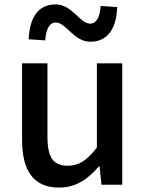

<svg xmlns="http://www.w3.org/2000/svg" viewBox="-20 -837 660 870"><path d="M248 13C324 13 378 -25 428 -83H431L440 0H534V-550H419V-168C373 -110 338 -86 287 -86C222 -86 195 -123 195 -218V-550H80V-204C80 -64 131 13 248 13ZM390 -648C470 -648 508 -711 511 -805L436 -810C433 -761 418 -730 388 -730C341 -730 308 -817 232 -817C151 -817 114 -755 110 -659L185 -654C189 -705 203 -735 233 -735C280 -735 313 -648 390 -648Z"/></svg>

Font: Noto Sans Japanese Medium
Style: Regular
Weight: 500
Designer: Ryoko NISHIZUKA (kana & ideographs); Paul D. Hunt (Latin, Greek & Cyrillic); Wenlong ZHANG (bopomofo); Sandoll Communica
Foundry: Adobe Systems Incorporated
Version: Version 1.000;PS 1;hotconv 1.0.78;makeotf.lib2.5.61930